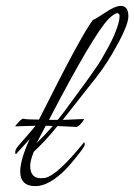

<svg xmlns="http://www.w3.org/2000/svg" viewBox="-20 -633 458 655"><path d="M393 -613Q418 -612 418 -577Q418 -544 363 -450Q334 -399 283 -337Q238 -280 194 -224L266 -227Q268 -227 263 -220Q249 -200 240 -200L176 -203Q136 -153 95 -115Q83 -84 83 -68Q83 -25 119 -25Q125 -25 133 -26Q175 -34 267 -148Q269 -146 269 -139.5Q269 -133 243 -100.5Q217 -68 204 -55Q147 2 101 2Q49 2 49 -48Q49 -88 81 -158L39 -112Q32 -102 32 -114Q32 -122 39 -131Q46 -140 68.5 -165.5Q91 -191 101 -204L32 -202Q32 -204 43 -216Q54 -228 59 -228Q72 -225 113 -225Q258 -515 297 -565Q308 -569 340.5 -591Q373 -613 393 -613ZM351 -569Q299 -516 147 -224H177Q201 -254 212.5 -270.5Q224 -287 245 -315Q266 -343 273 -353Q280 -363 298.5 -389Q317 -415 326 -430.5Q335 -446 348 -469.5Q361 -493 370 -514Q379 -535 383.5 -551.5Q388 -568 388 -578Q388 -588 379.5 -588Q371 -588 351 -569ZM105 -145Q133 -172 160 -203Q151 -204 136 -204Z"/></svg>

Font: Italianno
Style: Regular
Weight: 400
Designer: Robert E. Leuschke
Foundry: Robert E. Leuschke
Version: Version 1.003